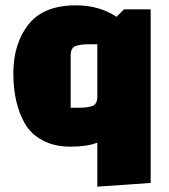

<svg xmlns="http://www.w3.org/2000/svg" viewBox="-20 -535 635 720"><path d="M445 -500H545V151L345 165V0Q306 15 245 15Q184 15 140 -8.5Q96 -32 73 -72Q30 -148 30 -259.5Q30 -371 86.5 -443Q143 -515 265 -515Q352 -515 417 -472ZM245 -327V-131H276Q312 -131 328.5 -138.5Q345 -146 345 -173V-369H314Q278 -369 261.5 -361.5Q245 -354 245 -327Z"/></svg>

Font: Changa One
Style: Regular
Weight: 400
Designer: Eduardo Rodriguez Tunni
Foundry: Eduardo Rodriguez Tunni
Version: Version 1.003